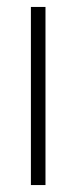

<svg xmlns="http://www.w3.org/2000/svg" viewBox="-20 -533 220 553"><path d="M111 -513V0H69V-513Z"/></svg>

Font: Nacelle UltraLight
Style: Regular
Weight: 200
Designer: Sora Sagano
Foundry: Sora Sagano
Version: Version 1.000;FEAKit 1.0